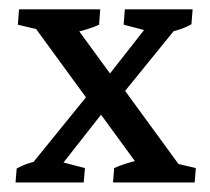

<svg xmlns="http://www.w3.org/2000/svg" viewBox="-20 -384 442 404"><path d="M12.7 0 15.1 -29.3Q26.9 -36.1 40.8 -40.5Q54.7 -44.9 68.8 -48.3L39.6 -29.8L174.3 -195.8L232.4 -193.4L104 -29.8L104.5 -44.4L158.7 -30.3L156.2 0ZM217.8 0 220.2 -30.3Q230.5 -35.2 244.6 -39.6Q258.8 -43.9 272.9 -47.4L271 -35.2L174.8 -167L237.8 -200.2L364.3 -26.9L332.5 -44.4L392.1 -30.3L389.6 0ZM190.9 -364.3 188.5 -332Q178.2 -327.1 164.1 -322.8Q149.9 -318.4 135.7 -314.9L138.7 -329.1L234.9 -197.3L171.9 -164.1L45.4 -337.4L77.1 -317.9L17.6 -332L20 -364.3ZM385.3 -364.3 382.8 -333Q371.1 -326.2 357.2 -321.8Q343.3 -317.4 329.1 -314L358.4 -334.5L223.6 -168.5L165.5 -170.9L293.9 -334.5L294.4 -317.9L240.2 -332L242.7 -364.3Z"/></svg>

Font: Markazi Text
Style: Regular
Weight: 400
Designer: Borna Izadpanah (Arabic designer), Fiona Ross (Arabic design director) and Florian Runge (Latin designer)
Foundry: Borna Izadpanah and Florian Runge
Version: Version 1.000